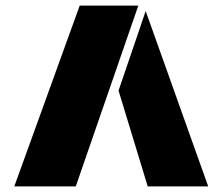

<svg xmlns="http://www.w3.org/2000/svg" viewBox="-20 -668 786 688"><path d="M475.6 -647.9 251.5 0H31.2L265.6 -647.9ZM509.3 0 404.8 -343.3 502 -628.4 726.1 0Z"/></svg>

Font: Black Ops One [rus by aLiNcE]
Style: Regular
Weight: 400
Designer: James Grieshaber
Foundry: James Grieshaber
Version: Version 1.002;May 25, 2024;FontCreator 13.0.0.2680 64-bit